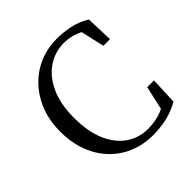

<svg xmlns="http://www.w3.org/2000/svg" viewBox="-186 -827 985 985"><g transform="rotate(-45 306.5 -335.0)"><path d="M373 15Q277 15 203.5 -29Q130 -73 88.5 -151.5Q47 -230 47 -335Q47 -438 90 -517Q133 -596 206.5 -640.5Q280 -685 373 -685Q412 -685 461 -676Q510 -667 558 -638L563 -490H515L486 -618Q459 -632 433.5 -638Q408 -644 383 -644Q318 -644 264.5 -608.5Q211 -573 179 -504Q147 -435 147 -335Q147 -235 177 -166Q207 -97 259 -61.5Q311 -26 377 -26Q405 -26 435 -32Q465 -38 495 -52L524 -181H573L567 -33Q521 -7 472.5 4Q424 15 373 15Z"/></g></svg>

Font: Source Serif 4 Subhead
Style: Regular
Weight: 400
Designer: Frank Grießhammer
Foundry: Adobe Systems Incorporated
Version: Version 4.004;hotconv 1.0.117;makeotfexe 2.5.65602